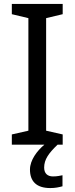

<svg xmlns="http://www.w3.org/2000/svg" viewBox="-20 -734 379 974"><path d="M204 116C204 75 227 43 272 0H298V-52L214 -71V-642L298 -662V-714H40V-662L124 -642V-71L40 -52V0H205C169 30 132 78 132 126C132 185 164 220 235 220C261 220 278 216 297 211V155C286 157 271 161 249 161C221 161 204 146 204 116Z"/></svg>

Font: Noto Sans Mro
Style: Regular
Weight: 400
Designer: Monotype Design Team
Foundry: Monotype Imaging Inc.
Version: Version 2.001